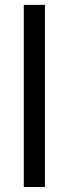

<svg xmlns="http://www.w3.org/2000/svg" viewBox="-20 -752 276 772"><path d="M160.6 0H75.7V-732.4H160.6Z"/></svg>

Font: Kumbh Sans
Style: Regular
Weight: 400
Version: Version 1.005